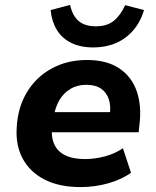

<svg xmlns="http://www.w3.org/2000/svg" viewBox="-20 -750 634 781"><path d="M308 11Q221 11 161.5 -19.5Q102 -50 72.5 -104.5Q43 -159 48 -231Q52 -312 89 -374Q126 -436 189.5 -471Q253 -506 334 -506Q414 -506 465 -472Q516 -438 536.5 -378Q557 -318 547 -241L544 -212H170L182 -294H442L426 -279Q432 -317 423 -345Q414 -373 391.5 -389Q369 -405 331 -405Q294 -405 266 -388Q238 -371 221.5 -342.5Q205 -314 199 -278L194 -247Q186 -201 198.5 -168.5Q211 -136 243 -119.5Q275 -103 325 -103Q366 -103 407 -114Q448 -125 480 -147L513 -47Q473 -19 419 -4Q365 11 308 11ZM360 -557Q307 -557 269 -576Q231 -595 210.5 -629.5Q190 -664 186 -709L265 -730Q275 -686 300 -664.5Q325 -643 370 -643Q415 -643 442.5 -665Q470 -687 489 -729L566 -709Q551 -660 521.5 -626Q492 -592 451 -574.5Q410 -557 360 -557Z"/></svg>

Font: Nunito Sans 10pt ExtraBold
Style: Italic
Weight: 800
Italic angle: -9°
Designer: Vernon Adams
Foundry: Vernon Adams
Version: Version 3.101;gftools[0.9.27]